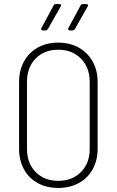

<svg xmlns="http://www.w3.org/2000/svg" viewBox="-20 -918 575 946"><path d="M74 -185V-514Q74 -571 98 -615Q122 -659 166 -683.5Q210 -708 267 -708Q324 -708 368 -683.5Q412 -659 436.5 -615Q461 -571 461 -514V-185Q461 -128 436.5 -84Q412 -40 368 -16Q324 8 267 8Q210 8 166 -16Q122 -40 98 -84Q74 -128 74 -185ZM422 -184V-515Q422 -585 379 -629Q336 -673 267 -673Q198 -673 155.5 -629.5Q113 -586 113 -515V-184Q113 -114 155.5 -70.5Q198 -27 267 -27Q336 -27 379 -70.5Q422 -114 422 -184ZM184 -780 244 -891Q247 -898 256 -898H272Q278 -898 280 -894.5Q282 -891 279 -886L216 -775Q211 -768 204 -768H191Q186 -768 183.5 -771.5Q181 -775 184 -780ZM317 -780 377 -891Q380 -898 389 -898H405Q411 -898 413 -894.5Q415 -891 412 -886L349 -775Q344 -768 337 -768H324Q319 -768 316.5 -771.5Q314 -775 317 -780Z"/></svg>

Font: Barlow Semi Condensed ExLight
Style: Regular
Weight: 275
Width: 4
Designer: Jeremy Tribby
Foundry: Tribby Type
Version: Version 1.408